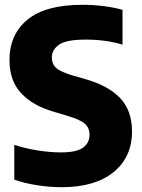

<svg xmlns="http://www.w3.org/2000/svg" viewBox="-20 -770 590 800"><path d="M236.5 10Q187 10 134.5 1.8Q82 -6.5 39.5 -21.5V-166.5Q83 -152 135 -143.5Q187 -135 234.5 -135Q299 -135 326 -154.8Q353 -174.5 353 -208.5Q353 -237 333.8 -254.2Q314.5 -271.5 259 -288L202 -305Q117 -329.5 68.2 -381.5Q19.5 -433.5 19.5 -519.5Q19.5 -627 95 -688.5Q170.5 -750 323 -750Q371.5 -750 414.8 -744.2Q458 -738.5 490.5 -729V-584Q422 -605 337 -605Q256 -605 226 -583.8Q196 -562.5 196 -531Q196 -504 212.8 -488Q229.5 -472 278 -457L335 -440.5Q430.5 -413.5 480.2 -361.8Q530 -310 530 -222.5Q530 -115 452.8 -52.5Q375.5 10 236.5 10Z"/></svg>

Font: Encode Sans Semi Condensed ExtraBold
Style: Regular
Weight: 800
Width: 4
Designer: Multiple Designers
Foundry: Impallari Type
Version: Version 3.000; ttfautohint (v1.8.3) -l 8 -r 50 -G 200 -x 14 